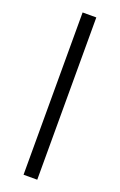

<svg xmlns="http://www.w3.org/2000/svg" viewBox="-145 -782 515 823"><g transform="rotate(20 112.0 -370.0)"><path d="M80.6 -740.2H143.1V0H80.6Z"/></g></svg>

Font: Selawik Semilight
Style: Regular
Weight: 300
Designer: Aaron Bell
Foundry: Microsoft Corporation
Version: Version 1.01